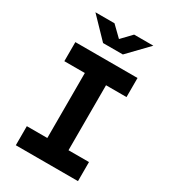

<svg xmlns="http://www.w3.org/2000/svg" viewBox="-225 -1064 1049 1177"><g transform="rotate(30 300.0 -475.0)"><path d="M230 -810H370L505 -950H369L302 -880L230 -950H95ZM80 0H520V-135H375V-595H520V-730H80V-595H225V-135H80Z"/></g></svg>

Font: JetBrains Mono ExtraBold
Style: Regular
Weight: 800
Monospace: yes
Designer: Philipp Nurullin, Konstantin Bulenkov
Foundry: JetBrains
Version: Version 2.305